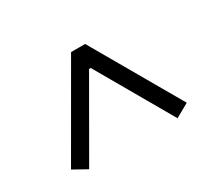

<svg xmlns="http://www.w3.org/2000/svg" viewBox="-90 -919 801 727"><g transform="rotate(-30 310.0 -556.0)"><path d="M57 -380 117 -346.5 306.5 -675.5H314L503.5 -346.5L563 -380L341 -765H279.5Z"/></g></svg>

Font: Monaspace Krypton Light
Style: Regular
Weight: 300
Designer: Riley Cran & the Lettermatic Team
Foundry: Lettermatic
Version: Version 1.101 (Monaspace Krypton)